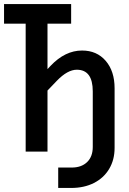

<svg xmlns="http://www.w3.org/2000/svg" viewBox="-20 -750 640 950"><path d="M268 180V79H335Q383 79 411 52Q439 25 439 -23V-298Q439 -405 360 -405Q314 -405 261 -350L215 -302V0H107V-633H0V-730H332V-633H215V-408L230 -424Q302 -500 386 -500Q459 -500 503 -449Q547 -398 547 -313V-18Q547 41 520 86Q493 131 444.5 155.5Q396 180 332 180Z"/></svg>

Font: JetBrains Mono SemiBold
Style: Regular
Weight: 472
Monospace: yes
Designer: Philipp Nurullin, Konstantin Bulenkov
Foundry: JetBrains
Version: Version 2.305; ttfautohint (v1.8.4.7-5d5b)